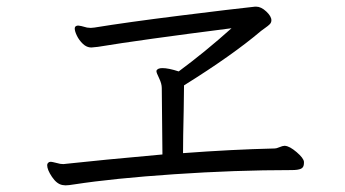

<svg xmlns="http://www.w3.org/2000/svg" viewBox="-20 -621 1040 578"><path d="M859 -109Q688 -109 504.5 -96.5Q321 -84 204 -66Q186 -63 177 -63L168 -64Q151 -67 136.5 -88.5Q122 -110 122 -124Q122 -128 125 -131Q128 -134 133 -134Q136 -134 152 -130Q161 -127 171 -127L180 -128Q280 -139 469 -156L467 -356Q467 -369 459 -385.5Q451 -402 451 -406V-408Q454 -416 469 -416Q487 -416 518 -406Q599 -466 677 -536Q402 -501 275 -480Q259 -478 255 -478Q241 -478 229.5 -489Q218 -500 211.5 -513.5Q205 -527 205 -535Q205 -541 210 -543Q212 -544 216 -544Q221 -544 242 -538L253 -537L264 -538Q362 -554 522 -574Q682 -594 748 -601H751Q766 -601 781.5 -586.5Q797 -572 797 -560Q797 -553 792 -548Q787 -543 779 -537.5Q771 -532 766 -528Q680 -455 534 -364L533 -289Q531 -203 531 -160Q678 -171 805 -174H807Q812 -174 821.5 -178Q831 -182 836 -182H838Q852 -181 873 -163Q894 -145 895 -134V-130Q895 -117 886 -113Q877 -109 859 -109Z"/></svg>

Font: Fusion Kai T
Style: Regular
Weight: 400
Designer: Fontworks Inc.
Version: Version 24.134;May 13, 2024